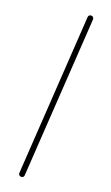

<svg xmlns="http://www.w3.org/2000/svg" viewBox="-82 -741 456 788"><g transform="rotate(10 146.0 -347.0)"><path d="M231 -697.8Q236.8 -697.8 240.5 -693.1Q244.1 -688.5 242.7 -682.6L78.1 -4.9Q75.7 4.4 66.4 4.4Q60.5 4.4 56.9 -0.2Q53.2 -4.9 54.7 -10.7L219.2 -688.5Q221.7 -697.8 231 -697.8Z"/></g></svg>

Font: Velvelyne Light
Style: Regular
Weight: 200
Designer: Manon Van der Borght et Mariel Nils
Foundry: Velvetyne
Version: Version 1.070